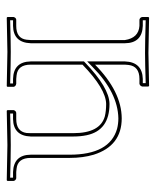

<svg xmlns="http://www.w3.org/2000/svg" viewBox="35 -506 472 583"><g transform="rotate(90 271.5 -215.0)"><path d="M176.8 -71.8Q176.8 -32.2 209.5 -28.8Q214.8 -28.3 220.2 -27.8H234.9Q242.7 -26.4 244.1 -20V-1L242.2 1Q241.2 1 138.2 -1L34.2 1L32.2 -1V-20Q34.2 -26.9 40 -27.8H59.1Q97.2 -27.8 101.1 -59.1Q101.6 -65.4 102.1 -71.8V-357.9Q95.7 -399.4 59.1 -401.9H40Q33.2 -403.8 32.2 -410.2V-429.2L34.2 -431.2Q35.2 -431.2 141.1 -429.2L241.2 -431.2L243.2 -429.2V-410.2Q241.2 -403.3 234.9 -401.9H220.2Q181.6 -401.9 177.7 -368.7Q177.2 -363.3 176.8 -357.9V-267.1Q258.8 -347.7 339.8 -348.1Q423.3 -348.1 450.2 -263.2Q460 -230.5 460 -189.9V-71.8Q460 -32.2 492.7 -28.8Q498 -28.3 502.9 -27.8H522Q528.8 -25.9 529.8 -20V-1L527.8 1Q526.9 1 420.9 -1L316.9 1L314.9 -1V-20Q316.9 -26.9 323.2 -27.8H341.8Q379.9 -27.8 384.3 -59.1Q384.8 -65.4 384.8 -71.8V-201.2Q384.8 -282.7 333.5 -296.9Q317.4 -300.8 295.9 -300.8Q250 -299.8 176.8 -229ZM167 -71.8V-233.4L169.9 -236.3Q247.1 -310.5 295.9 -311Q376.5 -311 391.1 -241.7Q395 -223.1 395 -201.2V-71.8Q393.1 -19 341.8 -18.1H325.2V-9.3Q389.6 -11.2 420.9 -11.2Q455.6 -11.2 520 -9.3V-18.1H502.9Q450.7 -20 450.2 -71.8V-189.9Q450.2 -311.5 371.6 -334Q356.4 -337.9 339.8 -337.9Q261.7 -336.4 184.1 -259.8L167 -243.2V-357.9Q168.9 -410.6 220.2 -412.1H232.9V-420.9Q172.4 -418.9 141.1 -418.9Q106.4 -418.9 42 -420.9V-412.1H59.1Q111.3 -410.2 111.8 -357.9V-71.8Q109.9 -19 59.1 -18.1H42V-9.3Q106.4 -11.2 138.2 -11.2Q172.4 -11.2 233.9 -9.3V-18.1H220.2Q168 -19.5 167 -71.8Z"/></g></svg>

Font: Linux Biolinum Outline O
Style: Bold
Weight: 700
Designer: Philipp H. Poll
Foundry: Philipp H. Poll
Version: Version 0.9.2